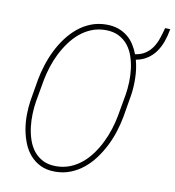

<svg xmlns="http://www.w3.org/2000/svg" viewBox="-84 -827 833 912"><g transform="rotate(10 332.0 -371.0)"><path d="M516.6 -302.2Q510.3 -268.1 498.8 -231.4Q487.3 -194.8 470 -160.2Q452.6 -125.5 429.9 -94.7Q407.2 -64 378.9 -40.8Q350.6 -17.6 316.2 -3.9Q281.7 9.8 241.7 9.8Q201.2 9.8 171.4 -4.6Q141.6 -19 120.6 -43.2Q99.6 -67.4 87.2 -98.9Q74.7 -130.4 68.8 -165Q63 -199.7 63.5 -235.1Q64 -270.5 68.8 -302.2L86.9 -408.7Q93.3 -442.9 105 -479.5Q116.7 -516.1 133.8 -550.8Q150.9 -585.4 173.8 -616.2Q196.8 -647 225.3 -670.4Q253.9 -693.8 288.1 -707.3Q322.3 -720.7 362.8 -720.7Q394 -720.7 419.2 -711.9Q444.3 -703.1 463.6 -687.7Q482.9 -672.4 496.6 -651.1Q510.3 -629.9 519.5 -605.5Q548.8 -609.9 568.6 -623.3Q588.4 -636.7 601.8 -656.5Q615.2 -676.3 623.5 -700.9Q631.8 -725.6 638.7 -752.4L663.6 -752Q658.2 -720.2 648.2 -691.7Q638.2 -663.1 622.1 -640.4Q606 -617.7 582.8 -602.1Q559.6 -586.4 527.8 -580.6Q539.1 -538.6 540 -493.4Q541 -448.2 534.7 -408.7ZM509.3 -409.7Q513.7 -437.5 514.9 -469.5Q516.1 -501.5 512.2 -533Q508.3 -564.5 498.3 -593.8Q488.3 -623 470.5 -645.3Q452.6 -667.5 426 -680.9Q399.4 -694.3 362.8 -694.3Q326.7 -694.3 295.7 -681.9Q264.6 -669.4 239 -647.9Q213.4 -626.5 192.9 -598.1Q172.4 -569.8 156.7 -538.3Q141.1 -506.8 130.6 -473.6Q120.1 -440.4 114.3 -409.7L95.2 -302.2Q90.8 -274.4 89.6 -242.4Q88.4 -210.4 92.3 -178.7Q96.2 -147 106.2 -117.7Q116.2 -88.4 134 -65.9Q151.9 -43.5 178.2 -30Q204.6 -16.6 241.7 -16.6Q278.3 -16.6 309.3 -29.1Q340.3 -41.5 366 -63Q391.6 -84.5 412.1 -112.8Q432.6 -141.1 448 -172.9Q463.4 -204.6 473.9 -237.8Q484.4 -271 490.2 -302.2Z"/></g></svg>

Font: Roboto Mono Thin
Style: Italic
Weight: 250
Designer: Google
Version: Version 2.000985; 2015; ttfautohint (v1.3)